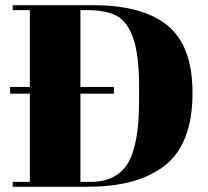

<svg xmlns="http://www.w3.org/2000/svg" viewBox="-20 -720 803 740"><path d="M19 -359V-385H95V-681H29V-700H338Q530 -700 626 -621.5Q722 -543 722 -362Q722 -259 692.5 -187Q663 -115 606 -75Q549 -35 477.5 -17.5Q406 0 312 0H29V-19H95V-359ZM290 -19H328Q429 -19 472.5 -90.5Q516 -162 516 -330V-388Q516 -508 493.5 -572.5Q471 -637 430 -659Q389 -681 314 -681H290V-385H419V-359H290Z"/></svg>

Font: Abril Fatface
Style: Regular
Weight: 400
Designer: Veronika Burian, Jos Scaglione
Foundry: TypeTogether
Version: Version 1.001